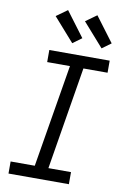

<svg xmlns="http://www.w3.org/2000/svg" viewBox="-104 -1037 709 1096"><g transform="rotate(10 250.0 -489.0)"><path d="M26 0V-70H166L265 -665H133V-735H483V-665H343L245 -70H376V0ZM425 -796 305 -932 369 -978 477 -834ZM255 -796 135 -932 199 -978 307 -834Z"/></g></svg>

Font: Iosevka SS04
Style: Italic
Weight: 400
Italic angle: -9°
Monospace: yes
Designer: Belleve Invis
Foundry: Belleve Invis
Version: Version 19.0.0; ttfautohint (v1.8.4)